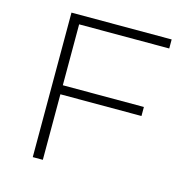

<svg xmlns="http://www.w3.org/2000/svg" viewBox="-102 -785 859 883"><g transform="rotate(15 327.0 -344.0)"><path d="M131 0V-688H608V-645H179V-355H565V-312H179V0Z"/></g></svg>

Font: Saira Expanded ExtraLight
Style: Regular
Weight: 250
Width: 7
Designer: Hector Gatti with collaboration of the Omnibus-Type team
Foundry: Omnibus-Type
Version: Version 1.101